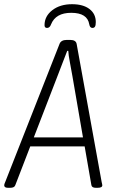

<svg xmlns="http://www.w3.org/2000/svg" viewBox="-35 -892 545 914"><path d="M3 2Q-15 2 -15 -10Q-15 -15 -10 -26L248 -682Q255 -702 283 -702H299Q327 -702 330 -682L449 -25Q450 -20 451 -16.5Q452 -13 452 -10Q452 2 430 2H421Q402 2 400 -11L368 -195H109L38 -11Q34 2 14 2ZM238 -528 126 -238H360L310 -528Q304 -563 297.5 -596.5Q291 -630 290 -650H285Q277 -630 264.5 -597Q252 -564 238 -528ZM189 -759Q177 -759 177 -772Q177 -815 214 -843.5Q251 -872 308 -872Q361 -872 391 -849Q421 -826 421 -787Q421 -771 417 -765Q413 -759 405 -759Q393 -759 390 -776Q381 -831 304 -831Q230 -831 208 -776Q202 -759 189 -759Z"/></svg>

Font: Asap Condensed Condensed ExtraLight
Style: Italic
Weight: 200
Width: 3
Italic angle: -6°
Designer: Pablo Cosgaya
Foundry: Omnibus-Type
Version: Version 3.001; ttfautohint (v1.8.4.7-5d5b)